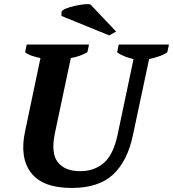

<svg xmlns="http://www.w3.org/2000/svg" viewBox="-20 -920 855 949"><path d="M112 -700H420L412 -662Q376 -641 330 -633L251 -260Q231 -162 266 -118Q301 -74 376 -74Q446 -74 493 -114.5Q540 -155 561 -253L640 -628Q617 -633 594.5 -642Q572 -651 559 -662L567 -700H815L807 -662Q789 -649 764.5 -641Q740 -633 717 -628L637 -252Q610 -123 538.5 -57Q467 9 334 9Q191 9 133.5 -66Q76 -141 104 -271L180 -633Q160 -637 138.5 -644Q117 -651 104 -662ZM554 -764 520 -745 284 -841V-861Q287 -870 305.5 -877.5Q324 -885 347.5 -890.5Q371 -896 393.5 -898.5Q416 -901 427 -898Z"/></svg>

Font: PT Serif
Style: Bold Italic
Weight: 700
Italic angle: -12°
Designer: A.Korolkova, O.Umpeleva, V.Yefimov
Foundry: ParaType Ltd
Version: Version 1.000W OFL